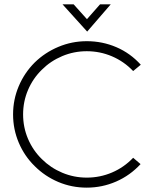

<svg xmlns="http://www.w3.org/2000/svg" viewBox="-20 -857 706 881"><path d="M139 -95Q92 -141 66 -202.5Q40 -264 40 -332Q40 -400 66 -461.5Q92 -523 139 -570Q186 -616 248 -642Q310 -668 378 -668Q450 -668 514 -640.5Q578 -613 626 -560L591 -531Q549 -575 494 -598.5Q439 -622 378 -622Q319 -622 265.5 -599.5Q212 -577 172 -537Q131 -497 108.5 -444Q86 -391 86 -332Q86 -273 108.5 -220Q131 -167 172 -127Q212 -87 265.5 -64.5Q319 -42 378 -42Q439 -42 494 -65.5Q549 -89 591 -133L625 -104Q577 -52 513 -24Q449 4 378 4Q309 4 247.5 -22Q186 -48 139 -95ZM380 -712 267 -837H318L379 -769L439 -837H488Z"/></svg>

Font: Sulphur Point Light
Style: Regular
Weight: 300
Designer: Noponies / Dale Sattler
Foundry: Noponies
Version: Version 1.000; ttfautohint (v1.8)